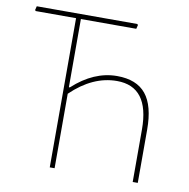

<svg xmlns="http://www.w3.org/2000/svg" viewBox="-74 -709 770 782"><g transform="rotate(10 311.5 -318.5)"><path d="M182 0V-617H15L12 -621L16 -637H432L435 -633L431 -617H202V-335H206Q292 -414 388 -414Q469 -414 507.5 -366.5Q546 -319 546 -220V0H525V-217Q525 -394 391 -394Q291 -394 202 -308V0Z"/></g></svg>

Font: Alegreya Sans Thin
Style: Regular
Weight: 100
Designer: Juan Pablo del Peral
Foundry: Huerta Tipografica
Version: Version 2.007